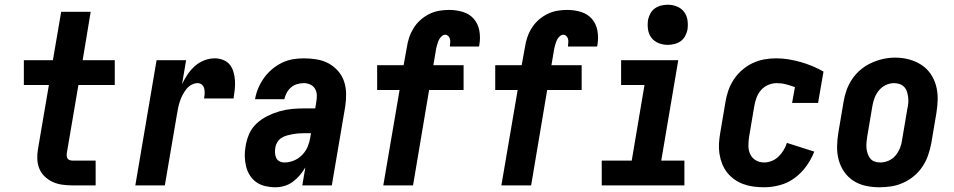

<svg xmlns="http://www.w3.org/2000/svg" viewBox="-20 -785 4040 813"><path d="M287 0Q265 0 243.5 -3Q222 -6 203.5 -14.5Q185 -23 170 -37Q155 -51 147 -70Q139 -89 138 -111Q137 -133 141 -155L187 -425H81V-530H204L239 -735H364L330 -530H466V-425H312L263 -137Q262 -131 262.5 -125Q263 -119 266 -114Q269 -109 275 -107Q281 -105 287 -105H385V0Z M553 0 643 -530H768L751 -429Q761 -450 774 -469.5Q787 -489 805 -505Q823 -521 845 -529.5Q867 -538 890 -538Q908 -538 925.5 -531Q943 -524 953.5 -510.5Q964 -497 969 -479Q974 -461 975 -443Q976 -425 974 -405.5Q972 -386 969 -368H844Q846 -378 846.5 -388.5Q847 -399 845 -409Q843 -419 835.5 -426Q828 -433 817 -433Q804 -433 791 -426Q778 -419 769 -407.5Q760 -396 753.5 -383.5Q747 -371 742.5 -358Q738 -345 735 -331.5Q732 -318 730 -305L678 0Z M1146 8Q1124 8 1103 3Q1082 -2 1065.5 -13.5Q1049 -25 1038 -42.5Q1027 -60 1022 -80.5Q1017 -101 1016.5 -123Q1016 -145 1020 -166Q1024 -192 1035 -217.5Q1046 -243 1066.5 -262Q1087 -281 1112 -293.5Q1137 -306 1163 -313.5Q1189 -321 1215 -323.5Q1241 -326 1267 -326H1315L1319 -352Q1322 -367 1321.5 -382Q1321 -397 1314 -409Q1307 -421 1294 -427Q1281 -433 1266 -433Q1253 -433 1238.5 -429Q1224 -425 1212.5 -415Q1201 -405 1194 -392Q1187 -379 1184 -365H1060Q1064 -389 1073.5 -411.5Q1083 -434 1097.5 -454.5Q1112 -475 1131.5 -491.5Q1151 -508 1173.5 -519Q1196 -530 1219.5 -534Q1243 -538 1266 -538Q1294 -538 1321 -533.5Q1348 -529 1370.5 -517Q1393 -505 1410.5 -485.5Q1428 -466 1436.5 -441.5Q1445 -417 1445.5 -389.5Q1446 -362 1442 -335L1385 0H1260L1273 -76Q1262 -58 1249 -42.5Q1236 -27 1219.5 -15Q1203 -3 1184 2.5Q1165 8 1146 8ZM1184 -97Q1204 -97 1224 -105Q1244 -113 1259.5 -129Q1275 -145 1283 -164.5Q1291 -184 1294 -204L1297 -221H1267Q1255 -221 1243 -220Q1231 -219 1219.5 -217Q1208 -215 1195.5 -211.5Q1183 -208 1172.5 -201.5Q1162 -195 1155 -184Q1148 -173 1146 -161Q1144 -150 1144.5 -138.5Q1145 -127 1149 -117.5Q1153 -108 1162.5 -102.5Q1172 -97 1184 -97Z M1603 0 1672 -404H1577V-509H1689L1703 -586Q1706 -607 1713 -627.5Q1720 -648 1732 -667Q1744 -686 1761 -701Q1778 -716 1798.5 -726Q1819 -736 1840 -739.5Q1861 -743 1882 -743Q1912 -743 1940 -734.5Q1968 -726 1986 -705.5Q2004 -685 2009.5 -656Q2015 -627 2010 -597Q2010 -595 2009.5 -592.5Q2009 -590 2008 -588H1885Q1885 -589 1885 -589.5Q1885 -590 1885 -591Q1886 -598 1886.5 -606Q1887 -614 1885 -621Q1883 -628 1877.5 -633Q1872 -638 1864 -638Q1858 -638 1852 -633Q1846 -628 1842 -622Q1838 -616 1835.5 -609Q1833 -602 1831 -595.5Q1829 -589 1827.5 -582Q1826 -575 1825 -568L1815 -509H1943V-404H1797L1729 0Z M2103 0 2172 -404H2077V-509H2189L2203 -586Q2206 -607 2213 -627.5Q2220 -648 2232 -667Q2244 -686 2261 -701Q2278 -716 2298.5 -726Q2319 -736 2340 -739.5Q2361 -743 2382 -743Q2412 -743 2440 -734.5Q2468 -726 2486 -705.5Q2504 -685 2509.5 -656Q2515 -627 2510 -597Q2510 -595 2509.5 -592.5Q2509 -590 2508 -588H2385Q2385 -589 2385 -589.5Q2385 -590 2385 -591Q2386 -598 2386.5 -606Q2387 -614 2385 -621Q2383 -628 2377.5 -633Q2372 -638 2364 -638Q2358 -638 2352 -633Q2346 -628 2342 -622Q2338 -616 2335.5 -609Q2333 -602 2331 -595.5Q2329 -589 2327.5 -582Q2326 -575 2325 -568L2315 -509H2443V-404H2297L2229 0Z M2528 0V-105H2655L2709 -425H2610V-530H2852L2780 -105H2878V0ZM2808 -595Q2787 -595 2768.5 -602.5Q2750 -610 2738.5 -625Q2727 -640 2724 -660Q2721 -680 2724 -701Q2727 -715 2734 -728Q2741 -741 2753 -749.5Q2765 -758 2779.5 -761.5Q2794 -765 2808 -765Q2828 -765 2846.5 -757.5Q2865 -750 2876.5 -735Q2888 -720 2891 -700Q2894 -680 2891 -659Q2888 -645 2881 -632Q2874 -619 2862 -610.5Q2850 -602 2835.5 -598.5Q2821 -595 2808 -595Z M3216 8Q3193 8 3170.5 5Q3148 2 3127.5 -5.5Q3107 -13 3089.5 -25.5Q3072 -38 3059 -54.5Q3046 -71 3038 -91Q3030 -111 3026.5 -133.5Q3023 -156 3024.5 -178.5Q3026 -201 3030 -224L3052 -354Q3056 -379 3064.5 -403Q3073 -427 3087.5 -449Q3102 -471 3123 -489Q3144 -507 3167.5 -518Q3191 -529 3216 -533.5Q3241 -538 3266 -538Q3294 -538 3320.5 -533.5Q3347 -529 3371.5 -522Q3396 -515 3420 -505Q3444 -495 3467 -482L3444 -349H3334L3346 -416Q3327 -423 3308 -428Q3289 -433 3269 -433Q3251 -433 3233 -425.5Q3215 -418 3202.5 -403.5Q3190 -389 3183.5 -371.5Q3177 -354 3174 -336L3152 -206Q3149 -187 3149 -168Q3149 -149 3156.5 -132.5Q3164 -116 3180 -106.5Q3196 -97 3216 -97Q3232 -97 3248 -103.5Q3264 -110 3276.5 -122Q3289 -134 3298 -149Q3307 -164 3312 -180L3428 -143Q3415 -110 3394 -81Q3373 -52 3344.5 -31Q3316 -10 3282 -1Q3248 8 3216 8Z M3704 8Q3675 8 3646.5 2Q3618 -4 3594.5 -19Q3571 -34 3555 -57Q3539 -80 3531.5 -107.5Q3524 -135 3524.5 -164.5Q3525 -194 3530 -224L3552 -354Q3556 -379 3565 -404Q3574 -429 3589 -451Q3604 -473 3625 -490.5Q3646 -508 3670.5 -519Q3695 -530 3720 -535.5Q3745 -541 3771 -541Q3801 -541 3829 -533.5Q3857 -526 3880.5 -511Q3904 -496 3920 -473Q3936 -450 3943.5 -422.5Q3951 -395 3950.5 -365.5Q3950 -336 3945 -306L3923 -176Q3918 -151 3909.5 -126.5Q3901 -102 3886 -79.5Q3871 -57 3850 -39.5Q3829 -22 3804.5 -11Q3780 0 3754.5 4Q3729 8 3704 8ZM3707 -97Q3725 -97 3742.5 -104.5Q3760 -112 3772 -126.5Q3784 -141 3791 -158.5Q3798 -176 3800 -194L3822 -324Q3825 -336 3826 -348.5Q3827 -361 3825.5 -373Q3824 -385 3820.5 -396.5Q3817 -408 3809 -416.5Q3801 -425 3789.5 -429Q3778 -433 3766 -433Q3748 -433 3731 -425Q3714 -417 3702 -402.5Q3690 -388 3683.5 -371Q3677 -354 3674 -336L3652 -206Q3650 -194 3649 -181.5Q3648 -169 3649 -157.5Q3650 -146 3654 -134.5Q3658 -123 3665 -114Q3672 -105 3683.5 -101Q3695 -97 3707 -97Z"/></svg>

Font: iosevka_custom_sans_ss08 XBd
Style: Italic
Weight: 800
Italic angle: -10°
Designer: Belleve Invis
Foundry: Belleve Invis
Version: Version 10.3.0; ttfautohint (v1.8.3)